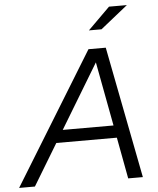

<svg xmlns="http://www.w3.org/2000/svg" viewBox="-109 -966 835 1017"><g transform="rotate(-5 308.5 -457.5)"><path d="M-49 0 381 -700H473L609 0H531L490 -220H168L35 0ZM208 -286H478L414 -627ZM392 -799 509 -915H604L459 -799Z"/></g></svg>

Font: Red Hat Display
Style: Italic
Weight: 400
Italic angle: -12°
Designer: Pentagram, MCKL
Foundry: Pentagram, MCKL
Version: Version 1.023; ttfautohint (v1.8.3)